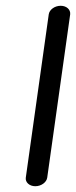

<svg xmlns="http://www.w3.org/2000/svg" viewBox="-20 -644 263 664"><path d="M222.7 -594.4C224.5 -610.3 210.7 -624 189.8 -624C168.9 -624 150.8 -610.3 148.6 -594.4L69.2 -29.6C67 -14 81.2 0 102.1 0C123 0 141.1 -13.8 143.3 -29.6Z"/></svg>

Font: Hi.
Style: Tall Oblique
Weight: 400
Designer: Mew Too, Robert Jablonski
Foundry: Cannot Into Space Fonts
Version: Version 1.996